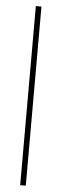

<svg xmlns="http://www.w3.org/2000/svg" viewBox="-58 -740 314 900"><g transform="rotate(5 99.0 -289.5)"><path d="M73.2 131.8V-710.9H99.6V131.8Z"/></g></svg>

Font: Roboto Slab LO Thin
Style: Regular
Weight: 250
Designer: Google
Version: Version 2.00;September 28, 2018;FontCreator 11.5.0.2427 64-b